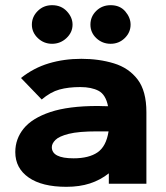

<svg xmlns="http://www.w3.org/2000/svg" viewBox="-20 -709 640 741"><path d="M236 12Q142 12 90.5 -24Q39 -60 39 -122Q39 -173 71.5 -213Q104 -253 174 -276.5Q244 -300 358 -300Q364 -300 374.5 -299.5Q385 -299 397 -299Q388 -344 360.5 -358.5Q333 -373 290 -373Q244 -373 209.5 -363.5Q175 -354 141 -325L61 -408Q110 -447 168.5 -464.5Q227 -482 294 -482Q362 -482 419.5 -464.5Q477 -447 511 -402.5Q545 -358 545 -276V0H400V-40Q367 -14 327 -1Q287 12 236 12ZM180 -141Q180 -98 264 -98Q323 -98 356.5 -121Q390 -144 399 -202Q387 -202 375 -202Q363 -202 355 -202Q283 -202 245.5 -192.5Q208 -183 194 -169Q180 -155 180 -141ZM181 -540Q149 -540 126 -562Q103 -584 103 -614Q103 -644 125.5 -666.5Q148 -689 181 -689Q216 -689 238 -665.5Q260 -642 260 -614Q260 -584 236.5 -562Q213 -540 181 -540ZM407 -540Q375 -540 352 -561.5Q329 -583 329 -614Q329 -645 351.5 -667Q374 -689 407 -689Q443 -689 463.5 -665Q484 -641 484 -614Q484 -584 461.5 -562Q439 -540 407 -540Z"/></svg>

Font: Inconsolata Expanded Black
Style: Regular
Weight: 900
Width: 7
Monospace: yes
Designer: Raph Levien, Cyreal, Brenton Simpson
Foundry: Raph Levien, Cyreal, Google
Version: Version 3.001; ttfautohint (v1.8.2.53-6de2)